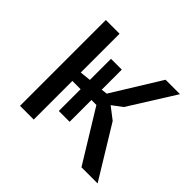

<svg xmlns="http://www.w3.org/2000/svg" viewBox="-126 -645 791 791"><g transform="rotate(45 269.0 -250.0)"><path d="M205 -225H157V0H77V-500H157V-274L205 -279V-402H268V-285L294 -288L425 -500H509L383 -299L339 -266L391 -226L529 0H435L297 -225H268V-98H205Z"/></g></svg>

Font: PTSans
Style: Regular
Weight: 400
Designer: A.Korolkova, O.Umpeleva, V.Yefimov
Foundry: ParaType Ltd
Version: Version 2.003W OFL